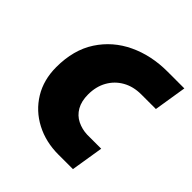

<svg xmlns="http://www.w3.org/2000/svg" viewBox="-146 -619 725 725"><g transform="rotate(45 216.0 -256.5)"><path d="M272 0Q205 0 150.5 -28.5Q96 -57 64.5 -108.5Q33 -160 33 -228Q33 -320 74.5 -383.5Q116 -447 186 -480Q256 -513 342 -513H432L411 -382H333Q291 -382 259 -364Q227 -346 209 -314Q191 -282 191 -240Q191 -204 205 -179.5Q219 -155 243.5 -143Q268 -131 296 -130H371L350 0Z"/></g></svg>

Font: MuseoModerno Thin
Style: Bold Italic
Weight: 700
Italic angle: -9°
Version: Version 1.003